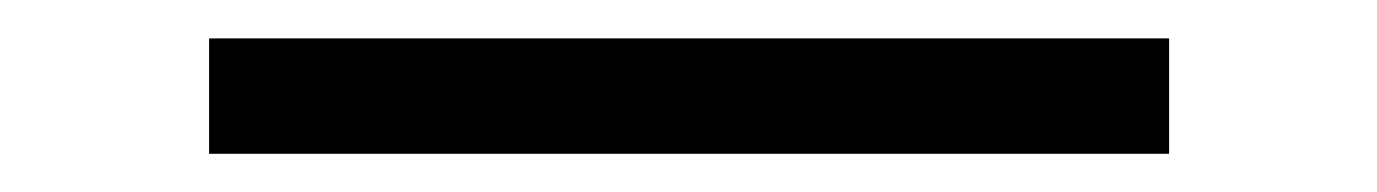

<svg xmlns="http://www.w3.org/2000/svg" viewBox="-20 -20 717 100"><path d="M88.9 0H588.9V60.1H88.9Z"/></svg>

Font: Oakes Grotesk
Style: Regular
Weight: 400
Designer: Samuel Oakes
Foundry: Samuel Oakes
Version: Version 1.0 | wf-rip DC20170320